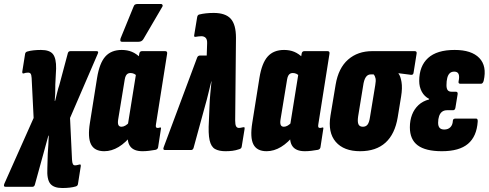

<svg xmlns="http://www.w3.org/2000/svg" viewBox="-72 -754 2456 965"><path d="M241 191Q198 191 180.5 169Q163 147 166 92L168 19Q170 -4 171 -26.5Q172 -49 173 -72H171Q165 -49 158.5 -26.5Q152 -4 146 19L103 175Q100 185 90 185H-43Q-57 185 -50 169L97 -161L87 -362Q86 -378 82 -383.5Q78 -389 69 -389Q63 -389 57.5 -388Q52 -387 47 -385Q39 -383 40 -394L54 -482Q55 -492 65 -495Q78 -499 96 -501Q114 -503 134 -503Q178 -503 194.5 -481.5Q211 -460 210 -409L206 -330Q206 -303 205.5 -285Q205 -267 203 -247H205Q211 -270 215.5 -289.5Q220 -309 226 -326L269 -487Q272 -497 282 -497H413Q426 -497 419 -483L280 -161L290 49Q291 65 294.5 71Q298 77 305 77Q311 77 316.5 75.5Q322 74 327 73Q335 70 334 81L320 170Q319 180 309 183Q296 187 278.5 189Q261 191 241 191Z M452 6Q403 6 385.5 -28.5Q368 -63 380 -137L416 -363Q428 -437 457.5 -470Q487 -503 540 -503Q568 -503 591 -493.5Q614 -484 636 -462L620 -368Q611 -379 602 -383Q593 -387 584 -387Q576 -387 570.5 -384Q565 -381 561 -374Q557 -367 555 -355L522 -154Q519 -135 523 -126Q527 -117 539 -117Q548 -117 558.5 -123Q569 -129 579 -141L593 -79Q560 -37 524.5 -15.5Q489 6 452 6ZM644 6Q557 6 572 -91L574 -104L569 -117L618 -422L622 -447L628 -484Q630 -497 642 -497H758Q770 -497 768 -484L712 -130Q710 -119 712 -115Q714 -111 720 -111Q723 -111 726 -111.5Q729 -112 731 -113Q739 -115 737 -107L723 -16Q722 -4 710 -1Q693 2 676.5 4Q660 6 644 6ZM542 -544Q534 -544 533 -549Q532 -554 534 -561L599 -720Q602 -729 607.5 -731.5Q613 -734 621 -734H736Q743 -734 745 -728.5Q747 -723 742 -717L649 -558Q641 -544 624 -544Z M1061 6Q1029 6 1009 -5Q989 -16 981.5 -49Q974 -82 978 -147L981 -221Q982 -252 985 -283Q988 -314 991 -345H990Q982 -314 975 -284Q968 -254 959 -223L901 -11Q898 0 888 0H757Q745 0 751 -15L919 -465Q923 -475 934 -475H967L969 -535Q970 -555 962 -563.5Q954 -572 940 -572Q932 -572 925.5 -571Q919 -570 912 -569Q902 -567 904 -577L919 -668Q921 -679 929 -681Q961 -689 1002 -689Q1061 -689 1087.5 -660Q1114 -631 1114 -564L1110 -148Q1110 -128 1114.5 -119.5Q1119 -111 1129 -111Q1136 -111 1148 -114Q1156 -116 1157 -113Q1158 -110 1157 -104L1143 -18Q1142 -7 1130 -4Q1112 2 1096 4Q1080 6 1061 6Z M1268 6Q1219 6 1201.5 -28.5Q1184 -63 1196 -137L1232 -363Q1244 -437 1273.5 -470Q1303 -503 1356 -503Q1384 -503 1407 -493.5Q1430 -484 1452 -462L1436 -368Q1427 -379 1418 -383Q1409 -387 1400 -387Q1392 -387 1386.5 -384Q1381 -381 1377 -374Q1373 -367 1371 -355L1338 -154Q1335 -135 1339 -126Q1343 -117 1355 -117Q1364 -117 1374.5 -123Q1385 -129 1395 -141L1409 -79Q1376 -37 1340.5 -15.5Q1305 6 1268 6ZM1460 6Q1373 6 1388 -91L1390 -104L1385 -117L1434 -422L1438 -447L1444 -484Q1446 -497 1458 -497H1574Q1586 -497 1584 -484L1528 -130Q1526 -119 1528 -115Q1530 -111 1536 -111Q1539 -111 1542 -111.5Q1545 -112 1547 -113Q1555 -115 1553 -107L1539 -16Q1538 -4 1526 -1Q1509 2 1492.5 4Q1476 6 1460 6Z M1738 6Q1656 6 1615.5 -41Q1575 -88 1589 -173L1615 -329Q1629 -412 1677.5 -454.5Q1726 -497 1799 -497H2012Q2024 -497 2022 -485L2007 -391Q2006 -376 1993 -378L1931 -386V-384Q1941 -372 1946 -342Q1951 -312 1944 -269L1927 -165Q1913 -80 1865.5 -37Q1818 6 1738 6ZM1752 -117Q1767 -117 1775.5 -128Q1784 -139 1788 -168L1814 -326Q1818 -348 1815.5 -360Q1813 -372 1806 -380H1791Q1776 -380 1766.5 -366Q1757 -352 1753 -322L1728 -169Q1724 -142 1729.5 -129.5Q1735 -117 1752 -117Z M2149 6Q2067 6 2027.5 -23.5Q1988 -53 1988 -114Q1988 -149 1999 -177.5Q2010 -206 2031.5 -226Q2053 -246 2084 -254L2085 -257Q2061 -269 2048 -293Q2035 -317 2035 -347Q2035 -422 2079.5 -462.5Q2124 -503 2213 -503Q2298 -503 2337 -462.5Q2376 -422 2359 -348Q2355 -333 2345 -333H2242Q2230 -333 2233 -346Q2238 -369 2233 -381.5Q2228 -394 2211 -394Q2197 -394 2188.5 -386Q2180 -378 2176 -362.5Q2172 -347 2172 -326Q2172 -309 2178 -301Q2184 -293 2198 -293H2219Q2230 -293 2228 -280L2217 -213Q2215 -200 2205 -200H2175Q2160 -200 2150 -192.5Q2140 -185 2135 -170.5Q2130 -156 2130 -137Q2130 -120 2137.5 -111.5Q2145 -103 2161 -103Q2180 -103 2191.5 -114.5Q2203 -126 2204 -146Q2204 -158 2217 -158H2321Q2330 -158 2329 -143Q2324 -68 2280 -31Q2236 6 2149 6Z"/></svg>

Font: Sofia Sans Extra Condensed Black
Style: Italic
Weight: 900
Italic angle: -9°
Version: Version 4.100